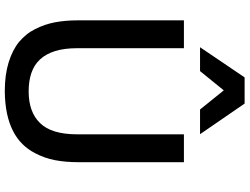

<svg xmlns="http://www.w3.org/2000/svg" viewBox="-136 -860 1007 774"><g transform="rotate(90 367.0 -472.5)"><path d="M169.9 -775.9 291.5 -955.6H397L520.5 -775.9H420.9L343.8 -871.6L266.1 -775.9ZM347.2 11.2Q280.8 11.2 230.7 -4.4Q180.7 -20 148.4 -46.4Q132.8 -59.6 119.6 -75.7Q106.4 -91.8 96.7 -111.3Q77.1 -149.9 69.3 -191.7Q61.5 -233.4 61.5 -284.7V-710.9H173.8V-281.2Q173.8 -229 185.3 -191.9Q196.8 -154.8 218.8 -131.1Q240.7 -107.4 273.2 -96.2Q305.7 -85 347.7 -85Q431.2 -85 475.6 -130.9Q521 -176.8 521 -280.8V-710.9H633.3V-285.2Q633.3 -233.4 625.2 -191.2Q617.2 -148.9 596.7 -110.4Q582 -82 560.1 -59.8Q538.1 -37.6 507.6 -22Q477.1 -6.3 437.3 2.2Q397.5 10.7 347.2 11.2Z"/></g></svg>

Font: Ride Light
Style: Bold
Weight: 600
Version: Version 3.000